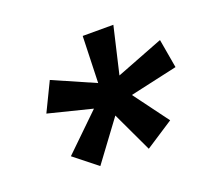

<svg xmlns="http://www.w3.org/2000/svg" viewBox="-80 -787 674 612"><g transform="rotate(-20 257.0 -481.0)"><path d="M164.5 -277 87 -338.5 208 -456 60 -493 107 -590 248.5 -528 253.5 -686H357.5L320.5 -527.5L480.5 -589.5L497.5 -491.5L336.5 -455.5L423.5 -338L328.5 -276L264.5 -412Z"/></g></svg>

Font: Chivo Medium
Style: Italic
Weight: 500
Italic angle: -8.05°
Designer: Hector Gatti
Foundry: Omnibus-Type
Version: Version 2.002